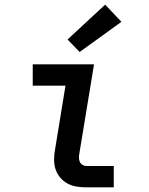

<svg xmlns="http://www.w3.org/2000/svg" viewBox="-20 -807 640 827"><path d="M352 0Q330 0 309 -3.5Q288 -7 270 -17Q252 -27 239 -42.5Q226 -58 219.5 -77.5Q213 -97 213 -119Q213 -141 217 -162L262 -438H121V-530H385L322 -147Q320 -138 320 -128.5Q320 -119 323.5 -110.5Q327 -102 335 -97Q343 -92 352 -92H470V0ZM323 -583 271 -637 433 -787 503 -713Z"/></svg>

Font: Iosevka Curly Slab SmBdEx
Style: Italic
Weight: 600
Width: 7
Italic angle: -9°
Monospace: yes
Designer: Belleve Invis
Foundry: Belleve Invis
Version: Version 11.1.0; ttfautohint (v1.8.3)